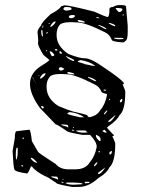

<svg xmlns="http://www.w3.org/2000/svg" viewBox="-20 -692 567 767"><path d="M224.6 -667 237.3 -670.9Q256.8 -670.9 356.4 -645.5Q403.3 -624 411.1 -624Q417 -630.9 417 -646.5V-647.5V-654.3Q417 -664.1 431.6 -664.1Q442.4 -671.9 459 -671.9Q483.4 -671.9 483.4 -666L490.2 -588.9V-564.5Q490.2 -535.2 482.4 -529.3Q475.6 -522.5 470.7 -522.5Q425.8 -525.4 425.8 -534.2Q418 -554.7 398.4 -563.5Q321.3 -602.5 286.1 -602.5L264.6 -603.5Q222.7 -603.5 215.8 -588.9Q206.1 -576.2 206.1 -552.7V-551.8Q206.1 -507.8 252.9 -476.6Q296.9 -459 319.3 -459Q342.8 -460 400.4 -418.9Q457 -380.9 471.7 -364.3L474.6 -360.4V-357.4Q474.6 -355.5 469.7 -355.5Q480.5 -331.1 480.5 -325.2Q480.5 -252 458 -232.4Q447.3 -210.9 414.1 -188.5L407.2 -181.6L430.7 -156.2L434.6 -153.3V-150.4Q434.6 -148.4 428.7 -148.4Q440.4 -123 440.4 -118.2Q440.4 -43.9 417 -23.4Q408.2 -2 373 19.5Q334 54.7 294.9 54.7H267.6Q204.1 43.9 204.1 38.1Q167 12.7 162.1 12.7Q122.1 -6.8 107.4 -27.3H103.5Q92.8 1 87.9 1Q37.1 -5.9 37.1 -16.6Q33.2 -26.4 30.3 -88.9L39.1 -139.6Q39.1 -168 46.9 -168L96.7 -173.8Q102.5 -173.8 107.4 -127.9L131.8 -85.9Q131.8 -82 202.1 -37.1Q220.7 -15.6 252.9 -15.6H281.2Q322.3 -15.6 338.9 -43.9Q359.4 -67.4 366.2 -104.5V-107.4Q366.2 -125 339.8 -153.3H335.9H308.6Q245.1 -164.1 245.1 -169.9Q208 -195.3 202.1 -195.3L138.7 -261.7Q59.6 -372.1 141.6 -426.8Q168 -442.4 177.7 -452.1L153.3 -472.7Q132.8 -506.8 131.8 -517.6L132.8 -531.2L129.9 -563.5Q129.9 -574.2 144.5 -590.8Q144.5 -600.6 182.6 -635.7Q217.8 -654.3 224.6 -667ZM379.9 -251Q400.4 -274.4 407.2 -311.5V-314.5V-316.4Q384.8 -321.3 384.8 -326.2Q377 -346.7 356.4 -355.5Q278.3 -395.5 245.1 -395.5L223.6 -396.5Q182.6 -396.5 175.8 -380.9Q166 -368.2 166 -345.7V-344.7Q166 -298.8 212.9 -268.6Q250 -252.9 273.4 -246.1Q276.4 -245.1 286.1 -243.2Q295.9 -241.2 306.6 -238.3Q317.4 -235.4 328.1 -232.4Q329.1 -227.5 335 -223.6Q367.2 -228.5 379.9 -251ZM290 -446.3Q290 -445.3 295.9 -443.4L315.4 -437.5Q317.4 -437.5 319.3 -435.5Q332 -433.6 346.7 -429.7L356.4 -428.7H359.4V-429.7Q335.9 -447.3 300.8 -452.1Q290 -447.3 290 -446.3ZM249 -239.3 251 -236.3Q258.8 -232.4 298.8 -223.6H316.4Q291 -241.2 258.8 -244.1Q252 -242.2 249 -239.3ZM242.2 40Q253.9 45.9 272.5 45.9H274.4L309.6 43.9V42Q307.6 37.1 253.9 37.1Q242.2 37.1 242.2 40ZM233.4 -658.2V-655.3Q233.4 -652.3 243.2 -649.4Q265.6 -651.4 265.6 -655.3V-658.2Q265.6 -664.1 241.2 -664.1Q237.3 -664.1 233.4 -658.2ZM284.2 -168.9Q293.9 -162.1 314.5 -162.1L330.1 -163.1L325.2 -167L321.3 -170.9H293.9Q284.2 -170.9 284.2 -168.9ZM442.4 -660.2V-658.2Q451.2 -643.6 458 -643.6Q464.8 -645.5 468.8 -652.3V-655.3Q468.8 -660.2 442.4 -660.2ZM43 -75.2 43.9 -54.7H44.9Q50.8 -58.6 50.8 -93.8V-100.6L47.9 -102.5Q43.9 -102.5 43 -75.2ZM254.9 -623Q258.8 -619.1 263.7 -619.1Q273.4 -619.1 280.3 -627.9L276.4 -631.8H267.6Q254.9 -631.8 254.9 -623ZM364.3 -153.3H363.3V-149.4Q363.3 -140.6 377 -128.9H381.8V-135.7Q381.8 -146.5 364.3 -153.3ZM180.7 -586.9V-585.9V-585H184.6Q202.1 -597.7 202.1 -606.4H200.2Q191.4 -606.4 180.7 -586.9ZM214.8 -415Q219.7 -410.2 222.7 -410.2Q230.5 -410.2 237.3 -417L224.6 -423.8Q214.8 -423.8 214.8 -415ZM139.6 -380.9 141.6 -377.9H143.6Q162.1 -390.6 162.1 -399.4H160.2Q149.4 -399.4 139.6 -380.9ZM439.5 -231.4 412.1 -208V-206.1Q412.1 -205.1 416 -205.1Q424.8 -205.1 441.4 -231.4ZM245.1 -467.8 244.1 -466.8V-465.8Q253.9 -455.1 270.5 -449.2Q271.5 -448.2 275.4 -448.2L276.4 -451.2Q276.4 -454.1 245.1 -467.8ZM399.4 -22.5 371.1 -1V1Q371.1 2.9 374 2.9Q383.8 2.9 400.4 -22.5ZM179.7 -487.3H178.7V-485.4Q184.6 -467.8 188.5 -467.8H192.4L197.3 -471.7V-472.7Q187.5 -487.3 179.7 -487.3ZM436.5 -541 434.6 -540Q439.5 -535.2 457 -535.2L472.7 -536.1V-540Q465.8 -541 443.4 -541ZM251 -404.3 249 -401.4Q249 -395.5 276.4 -394.5V-396.5Q276.4 -400.4 252.9 -404.3ZM293 -612.3 290 -609.4Q290 -603.5 318.4 -601.6V-603.5Q318.4 -608.4 293.9 -612.3ZM106.4 -61.5H103.5V-57.6Q116.2 -42 127 -42H127.9V-43.9Q111.3 -61.5 106.4 -61.5ZM248 -193.4 224.6 -195.3Q224.6 -190.4 246.1 -186.5L250 -183.6H252.9Q252 -193.4 248 -193.4ZM207 13.7 184.6 12.7V13.7Q184.6 16.6 206.1 22.5L208 24.4H212.9Q210 13.7 207 13.7ZM374 -592.8 373 -591.8V-590.8Q398.4 -575.2 405.3 -575.2Q405.3 -582 374 -592.8ZM334 -384.8 332 -383.8V-381.8Q357.4 -367.2 364.3 -367.2Q364.3 -375 334 -384.8ZM416 -600.6 413.1 -599.6Q425.8 -590.8 439.5 -586.9L440.4 -588.9Q440.4 -594.7 417 -600.6ZM397.5 -173.8 388.7 -168.9Q396.5 -162.1 403.3 -162.1H404.3L406.2 -163.1Q403.3 -168 397.5 -173.8ZM145.5 -571.3 144.5 -568.4Q144.5 -555.7 148.4 -546.9H151.4V-547.9L149.4 -571.3ZM320.3 34.2 318.4 37.1V38.1L320.3 40H322.3Q337.9 40 337.9 37.1L335.9 34.2ZM464.8 -296.9 459 -290V-285.2L460.9 -283.2H461.9Q468.8 -284.2 468.8 -296.9ZM423.8 -88.9 417 -83V-77.1L419.9 -75.2H421.9Q426.8 -77.1 426.8 -88.9ZM355.5 -30.3V-27.3H356.4Q365.2 -32.2 369.1 -42L367.2 -43.9Q359.4 -39.1 355.5 -30.3ZM395.5 -238.3V-235.4H398.4Q405.3 -242.2 409.2 -250L408.2 -251Q403.3 -250 395.5 -238.3ZM218.8 -487.3 217.8 -486.3V-480.5L223.6 -476.6H224.6L226.6 -478.5V-482.4Q223.6 -487.3 218.8 -487.3ZM146.5 -268.6H144.5V-265.6L149.4 -258.8H152.3L155.3 -263.7V-264.6Q150.4 -268.6 146.5 -268.6ZM202.1 -496.1 199.2 -494.1V-492.2L202.1 -490.2H209V-492.2Q209 -496.1 202.1 -496.1ZM395.5 -334 392.6 -332Q396.5 -329.1 404.3 -329.1L401.4 -334ZM364.3 -624V-623Q364.3 -620.1 374 -619.1H377Q377 -623 364.3 -624ZM153.3 -588.9 151.4 -590.8 149.4 -584V-582L151.4 -580.1ZM226.6 34.2H224.6V35.2L228.5 38.1H234.4V37.1Q232.4 34.2 226.6 34.2ZM267.6 -173.8H266.6V-172.9L268.6 -169.9H276.4V-170.9Q275.4 -173.8 267.6 -173.8ZM68.4 -32.2H65.4V-30.3L68.4 -26.4H69.3L72.3 -28.3V-30.3ZM377.9 -88.9H374V-84L377 -83L378.9 -85.9ZM418.9 -296.9H416V-293L418 -292L419.9 -293.9ZM74.2 -142.6H70.3V-138.7L72.3 -135.7L75.2 -138.7ZM470.7 -634.8 469.7 -631.8 470.7 -629.9H473.6V-634.8ZM168 -563.5 165 -560.5V-557.6H167L170.9 -560.5V-563.5ZM165 -492.2 163.1 -490.2V-489.3L165 -487.3H167V-490.2ZM113.3 -381.8H109.4L128.9 -351.6L112.3 -378.9L113.3 -380.9ZM135.7 -391.6 133.8 -390.6 134.8 -388.7H136.7V-391.6ZM176.8 -599.6 173.8 -597.7 174.8 -596.7V-595.7L178.7 -596.7V-599.6ZM272.5 -184.6H271.5V-180.7H274.4V-183.6ZM231.4 22.5H230.5V26.4H233.4V24.4ZM219.7 -444.3V-443.4Z"/></svg>

Font: Love Ya Like A Sister
Style: Regular
Weight: 400
Designer: Kimberly Geswein
Foundry: Kimberly Geswein
Version: Version 1.002 2007